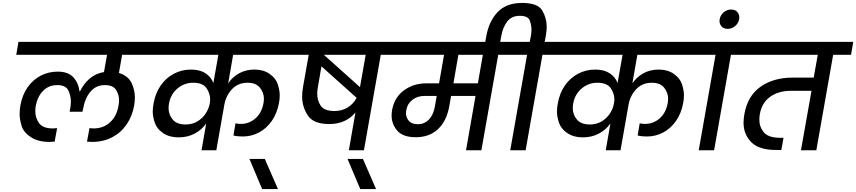

<svg xmlns="http://www.w3.org/2000/svg" viewBox="-20 -1026 5846 1311"><path d="M814 -652 792 -528Q855 -508 878 -460Q901 -412 901 -362Q901 -335 896 -305Q883 -233 845 -177Q807 -121 746.5 -89Q686 -57 608 -57Q600 -57 574 -59L591 -151L618 -149Q686 -149 731.5 -191Q777 -233 789 -303Q793 -324 793 -342Q793 -379 772.5 -412Q752 -445 696 -445Q636 -445 598 -400.5Q560 -356 547 -281L543 -263H455L459 -281Q464 -309 464 -333Q464 -372 446.5 -408.5Q429 -445 371 -445Q313 -445 274.5 -406Q236 -367 224 -303Q221 -283 221 -266Q221 -221 247 -185Q273 -149 341 -149L370 -151L353 -59Q327 -57 319 -57Q241 -57 191.5 -89Q142 -121 128 -165.5Q114 -210 114 -247Q114 -275 119 -305Q132 -378 168.5 -430Q205 -482 258.5 -509.5Q312 -537 374 -537Q445 -537 480.5 -498.5Q516 -460 523 -402H526Q550 -452 590.5 -488Q631 -524 690 -534L711 -652H91L106 -740H1060L1045 -652Z M1572 -652 1538 -457Q1567 -500 1613 -525.5Q1659 -551 1718 -551Q1779 -551 1821 -521.5Q1863 -492 1876.5 -451Q1890 -410 1890 -375Q1890 -350 1885 -323Q1872 -252 1836 -200.5Q1800 -149 1748.5 -121.5Q1697 -94 1637 -94Q1601 -94 1574 -101L1588 -184Q1603 -180 1625 -180Q1681 -180 1724 -217.5Q1767 -255 1779 -321Q1782 -337 1782 -352Q1782 -393 1755 -427Q1728 -461 1671 -461Q1605 -461 1564 -417Q1523 -373 1512 -312L1457 0H1356L1388 -183Q1358 -140 1309.5 -114Q1261 -88 1199 -88Q1137 -88 1094 -117Q1051 -146 1037 -187.5Q1023 -229 1023 -265Q1023 -291 1029 -321Q1041 -390 1077 -442Q1113 -494 1167 -522.5Q1221 -551 1284 -551Q1344 -551 1382.5 -526Q1421 -501 1437 -459L1471 -652H998L1013 -740H2046L2031 -652ZM1248 -176Q1293 -176 1328 -197Q1363 -218 1384.5 -251Q1406 -284 1412 -319Q1415 -334 1415 -348Q1415 -387 1390 -424Q1365 -461 1298 -461Q1239 -461 1192.5 -422.5Q1146 -384 1134 -320Q1131 -303 1131 -288Q1131 -244 1159 -210Q1187 -176 1248 -176Z M1770 265 1683 59H1788L1878 265Z M2702 -652H2580L2465 0H2362L2407 -258Q2376 -220 2331 -199.5Q2286 -179 2228 -179Q2120 -179 2081.5 -238Q2043 -297 2043 -367Q2043 -400 2050 -437L2088 -652H1984L1999 -740H2717ZM2477 -652H2191L2438 -431ZM2264 -268Q2315 -268 2354.5 -292.5Q2394 -317 2415 -358L2175 -573L2151 -434Q2146 -408 2146 -386Q2146 -341 2169.5 -304.5Q2193 -268 2264 -268Z M2440 265 2353 59H2458L2548 265Z M3504 -652H3382L3267 0H3162L3227 -371H3060L3048 -302Q3030 -200 2971 -144.5Q2912 -89 2819 -89Q2731 -89 2692.5 -134Q2654 -179 2654 -236Q2654 -254 2657 -274Q2673 -361 2738 -409Q2803 -457 2892 -457H2978L3012 -652H2654L2669 -740H3519ZM3277 -652H3110L3076 -457H3243ZM2962 -371H2879Q2831 -371 2796.5 -345Q2762 -319 2754 -274Q2752 -263 2752 -254Q2752 -224 2771.5 -201Q2791 -178 2833 -178Q2878 -178 2908.5 -209.5Q2939 -241 2949 -297Z M3821 -740 3806 -652H3684L3569 0H3464L3579 -652H3457L3472 -740H3597L3605 -781Q3609 -804 3609 -824Q3609 -855 3597 -886.5Q3585 -918 3529 -918Q3473 -918 3443 -878.5Q3413 -839 3403 -781L3391 -716H3289L3300 -776Q3318 -881 3378 -943.5Q3438 -1006 3544 -1006Q3652 -1006 3682.5 -954.5Q3713 -903 3713 -843Q3713 -812 3706 -776L3699 -740Z M4332 -652 4298 -457Q4327 -500 4373 -525.5Q4419 -551 4478 -551Q4539 -551 4581 -521.5Q4623 -492 4636.5 -451Q4650 -410 4650 -375Q4650 -350 4645 -323Q4632 -252 4596 -200.5Q4560 -149 4508.5 -121.5Q4457 -94 4397 -94Q4361 -94 4334 -101L4348 -184Q4363 -180 4385 -180Q4441 -180 4484 -217.5Q4527 -255 4539 -321Q4542 -337 4542 -352Q4542 -393 4515 -427Q4488 -461 4431 -461Q4365 -461 4324 -417Q4283 -373 4272 -312L4217 0H4116L4148 -183Q4118 -140 4069.5 -114Q4021 -88 3959 -88Q3897 -88 3854 -117Q3811 -146 3797 -187.5Q3783 -229 3783 -265Q3783 -291 3789 -321Q3801 -390 3837 -442Q3873 -494 3927 -522.5Q3981 -551 4044 -551Q4104 -551 4142.5 -526Q4181 -501 4197 -459L4231 -652H3758L3773 -740H4806L4791 -652ZM4008 -176Q4053 -176 4088 -197Q4123 -218 4144.5 -251Q4166 -284 4172 -319Q4175 -334 4175 -348Q4175 -387 4150 -424Q4125 -461 4058 -461Q3999 -461 3952.5 -422.5Q3906 -384 3894 -320Q3891 -303 3891 -288Q3891 -244 3919 -210Q3947 -176 4008 -176Z M4751 0 4866 -652H4744L4759 -740H5108L5093 -652H4971L4856 0Z M5027 -895Q5022 -867 4999.5 -848Q4977 -829 4949 -829Q4921 -829 4907 -845.5Q4893 -862 4893 -882Q4893 -888 4894 -895Q4899 -923 4921.5 -942Q4944 -961 4972 -961Q5000 -961 5014 -944.5Q5028 -928 5028 -908Q5028 -902 5027 -895Z M5791 -652H5669L5554 0H5449L5521 -406H5381Q5295 -406 5238.5 -365Q5182 -324 5168 -246Q5165 -226 5165 -208Q5165 -159 5196 -122Q5227 -85 5309 -85H5330L5315 -2H5279Q5161 -2 5109 -56Q5057 -110 5057 -187Q5057 -216 5063 -248Q5085 -372 5173.5 -434Q5262 -496 5391 -496H5536L5564 -652H5045L5060 -740H5806Z"/></svg>

Font: Fz Poppins Med
Style: Italic
Weight: 500
Italic angle: -10°
Designer: Ninad Kale (Devanagari), Jonny Pinhorn (Latin)
Foundry: Indian Type Foundry
Version: Vit hóa bi Vntype.Com & FontZin.Com